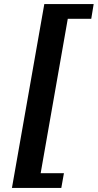

<svg xmlns="http://www.w3.org/2000/svg" viewBox="-20 -720 483 949"><path d="M199 -700H443L431 -627H315L181 136H296L283 209H39Z"/></svg>

Font: LT Museum
Style: Bold Italic
Weight: 700
Designer: Daniel Lyons
Foundry: LyonsType
Version: Version 1.011